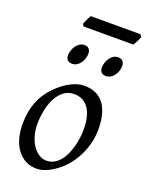

<svg xmlns="http://www.w3.org/2000/svg" viewBox="-152 -875 745 971"><g transform="rotate(20 220.0 -389.5)"><path d="M326.2 -246.1Q326.2 -320.8 298.8 -360.4Q271.5 -399.9 221.2 -399.9Q186 -399.9 162.1 -379.6Q138.2 -359.4 123.5 -328.6Q108.9 -297.9 102.5 -262Q96.2 -226.1 96.2 -194.8Q96.2 -162.1 104.2 -133.1Q112.3 -104 126.7 -82.3Q141.1 -60.5 160.4 -47.9Q179.7 -35.2 202.1 -35.2Q224.6 -35.2 242.4 -45.2Q260.3 -55.2 274.2 -72Q288.1 -88.9 297.9 -110.6Q307.6 -132.3 314 -155.8Q320.3 -179.2 323.2 -202.6Q326.2 -226.1 326.2 -246.1ZM396 -272.9Q396 -240.2 388.7 -206.8Q381.3 -173.3 367.2 -141.8Q353 -110.4 332.3 -81.8Q311.5 -53.2 284.2 -30.8Q271.5 -20.5 257.3 -11.2Q243.2 -2 228.5 5.1Q213.9 12.2 198.7 16.1Q183.6 20 168.9 20Q134.8 20 108.2 5.6Q81.5 -8.8 63.2 -33.9Q44.9 -59.1 35.4 -93.5Q25.9 -127.9 25.9 -168Q25.9 -203.1 31.7 -235.6Q37.6 -268.1 50.8 -298.3Q64 -328.6 85.9 -356.4Q107.9 -384.3 140.1 -410.2Q165 -429.7 194.8 -443.4Q224.6 -457 254.9 -457Q293 -457 319.8 -443.4Q346.7 -429.7 363.5 -405.3Q380.4 -380.9 388.2 -347.2Q396 -313.5 396 -272.9ZM217.3 -616.2Q217.3 -602.5 212.9 -589.1Q208.5 -575.7 200.7 -564.7Q192.9 -553.7 181.4 -546.9Q169.9 -540 156.2 -540Q140.6 -540 131.8 -548.8Q123 -557.6 123 -574.2Q123 -587.4 127.7 -600.8Q132.3 -614.3 140.4 -625.5Q148.4 -636.7 159.9 -643.8Q171.4 -650.9 185.1 -650.9Q200.2 -650.9 208.7 -641.8Q217.3 -632.8 217.3 -616.2ZM399.4 -616.2Q399.4 -602.5 395 -589.1Q390.6 -575.7 382.6 -564.7Q374.5 -553.7 363 -546.9Q351.6 -540 337.4 -540Q322.3 -540 313.7 -548.8Q305.2 -557.6 305.2 -574.2Q305.2 -587.4 309.6 -600.8Q314 -614.3 321.8 -625.5Q329.6 -636.7 340.8 -643.8Q352.1 -650.9 366.2 -650.9Q381.3 -650.9 390.4 -641.8Q399.4 -632.8 399.4 -616.2ZM439.9 -786.6Q438.5 -781.2 435.3 -774.4Q432.1 -767.6 428.5 -760.7Q424.8 -753.9 421.4 -747.6Q418 -741.2 415.5 -737.3H147.5L139.6 -749Q141.6 -753.9 144.5 -760.5Q147.5 -767.1 150.6 -773.9Q153.8 -780.8 157.2 -787.4Q160.6 -793.9 163.6 -798.8H430.7L439.9 -786.6Z"/></g></svg>

Font: Gentium
Style: Italic
Weight: 400
Italic angle: -7°
Designer: J. Victor Gaultney
Version: Version 1.02; 2005; OFL release